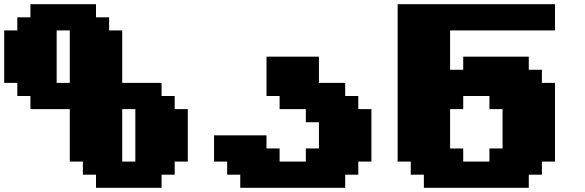

<svg xmlns="http://www.w3.org/2000/svg" viewBox="-20 -895 2790 915"><path d="M437.5 0H750V-62.5H812.5V-125H875V-375H812.5V-437.5H750V-500H562.5V-750H500V-812.5H437.5V-875H125V-812.5H62.5V-750H0V-500H62.5V-437.5H125V-375H312.5V-125H375V-62.5H437.5ZM625 -125H562.5V-375H625ZM312.5 -500H250V-750H312.5Z M1125 0H1625V-62.5H1687.5V-125H1750V-375H1687.5V-437.5H1625V-500H1500V-625H1250V-437.5H1312.5V-375H1437.5V-312.5H1500V-187.5H1437.5V-125H1312.5V-187.5H1250V-250H1000V-125H1062.5V-62.5H1125Z M2000 0H2500V-62.5H2562.5V-125H2625V-500H2562.5V-562.5H2500V-625H2187.5V-562.5H2125V-750H2625V-875H1875V-125H1937.5V-62.5H2000ZM2312.5 -125H2187.5V-187.5H2125V-375H2187.5V-437.5H2312.5V-375H2375V-187.5H2312.5Z"/></svg>

Font: Faithful 32x
Style: Bold
Weight: 400
Foundry: Faithful Resource Pack
Version: Version 1.0; January 27, 2023